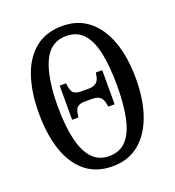

<svg xmlns="http://www.w3.org/2000/svg" viewBox="-133 -831 864 946"><g transform="rotate(-20 298.5 -357.5)"><path d="M298 10Q213 10 156.5 -36Q100 -82 72 -165Q44 -248 44 -359Q44 -470 72 -552Q100 -634 156.5 -679.5Q213 -725 299 -725Q380 -725 436.5 -679.5Q493 -634 522.5 -551.5Q552 -469 552 -358Q552 -247 522.5 -164.5Q493 -82 436.5 -36Q380 10 298 10ZM298 -43Q355 -43 389 -80Q423 -117 438 -187.5Q453 -258 453 -358Q453 -459 438 -529Q423 -599 389.5 -635.5Q356 -672 299 -672Q217 -672 180 -590.5Q143 -509 143 -358Q143 -258 159.5 -187.5Q176 -117 210 -80Q244 -43 298 -43ZM187 -274V-453H220L223 -434Q225 -421 230 -411Q235 -401 246.5 -395.5Q258 -390 280 -390H313Q334 -390 346 -395.5Q358 -401 364.5 -411Q371 -421 373 -434L377 -453H410V-274H377L373 -293Q371 -306 364.5 -316Q358 -326 346 -331.5Q334 -337 313 -337H280Q258 -337 246.5 -331.5Q235 -326 230 -316.5Q225 -307 223 -293L220 -274Z"/></g></svg>

Font: Noto Serif ExtraCondensed
Style: Regular
Weight: 400
Width: 2
Designer: Monotype Design Team
Foundry: Monotype Imaging Inc.
Version: Version 2.013